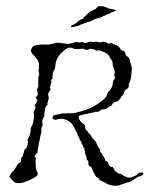

<svg xmlns="http://www.w3.org/2000/svg" viewBox="-20 -581 481 617"><path d="M351 16Q347 16 343.5 15.5Q340 15 336 14Q324 11 316 5Q314 3 311 3Q309 1 307.5 1Q306 1 304 0Q302 -1 299 -4Q298 -4 297.5 -5.5Q297 -7 298 -8Q289 -10 283 -23Q279 -30 277 -35.5Q275 -41 273 -45Q270 -45 267 -47L265 -50Q264 -53 264 -57Q264 -63 263 -66Q261 -68 261 -66Q261 -65 259 -65Q257 -67 259 -69Q259 -73 258 -74Q258 -75 257.5 -76.5Q257 -78 257 -80Q256 -82 255.5 -83.5Q255 -85 254 -86Q253 -90 253 -91.5Q253 -93 253 -94Q253 -94 251 -100V-104Q251 -108 249 -106Q247 -108 247 -109V-113Q245 -115 244 -117Q241 -121 242 -122Q242 -125 239 -128L235 -135Q235 -138 233 -140Q233 -142 232 -143Q231 -144 230 -145L228 -153Q227 -154 226.5 -155.5Q226 -157 224 -159Q214 -184 203 -190Q193 -198 179 -199Q177 -200 174.5 -199.5Q172 -199 170 -199Q167 -198 164 -197.5Q161 -197 159 -196Q155 -196 151 -198Q148 -199 150 -209Q155 -211 160 -212Q165 -213 170 -214Q183 -218 192 -216Q194 -217 197.5 -217Q201 -217 205 -217H210Q217 -217 220 -218Q243 -223 261 -230Q282 -238 301 -252Q305 -256 307 -256Q309 -259 310.5 -259.5Q312 -260 313 -261Q317 -265 319.5 -268.5Q322 -272 323 -274Q323 -279 330 -288Q337 -295 338 -298Q340 -301 342 -309Q342 -315 344 -321Q345 -322 347 -326Q350 -331 350 -333L348 -335Q348 -337 347 -338Q347 -341 349 -351Q345 -362 343 -369Q342 -372 342 -376Q342 -380 341 -383Q340 -385 338.5 -388Q337 -391 334 -395Q329 -404 325 -408Q321 -410 313 -414Q309 -416 305.5 -417Q302 -418 300 -419Q293 -419 290 -418Q289 -419 287.5 -420Q286 -421 284 -421Q282 -423 279.5 -423Q277 -423 275 -424Q274 -425 266 -423Q261 -420 259 -421Q257 -420 250 -423Q245 -426 241 -424Q240 -424 237 -424Q234 -424 229 -423Q220 -423 216 -425Q210 -428 205 -428Q195 -428 184 -417Q166 -403 160 -383Q159 -381 159 -378Q159 -375 158 -372Q158 -368 157.5 -365Q157 -362 156 -359Q155 -358 155 -357Q155 -356 153 -355Q153 -354 152 -351.5Q151 -349 150 -347Q149 -342 149 -337V-328Q147 -326 146 -326Q146 -326 145 -325Q144 -324 143 -322Q144 -321 145 -321L146 -320Q145 -319 143 -309Q140 -299 141 -297Q141 -296 142 -297Q143 -297 143 -295Q142 -292 138 -286Q134 -282 135 -274Q136 -273 136 -270Q136 -266 137 -265Q136 -263 135.5 -261Q135 -259 134 -256Q134 -253 132 -251Q132 -249 133 -248V-245L129 -241Q129 -239 127 -237Q126 -236 125 -232Q124 -228 124 -223Q121 -211 123 -209L117 -198Q115 -192 116 -188Q116 -181 118 -179L115 -176L114 -172Q113 -170 113 -167Q113 -164 113 -162Q113 -160 113 -157Q113 -154 112 -151Q111 -149 110 -146Q109 -143 109 -139Q108 -135 107.5 -131Q107 -127 105 -123Q105 -119 104 -115.5Q103 -112 103 -108Q102 -104 101.5 -101Q101 -98 101 -96V-94Q101 -90 96 -85Q90 -81 92 -75H95Q94 -62 95 -48Q95 -35 102 -23Q101 -22 101 -21Q101 -20 100 -19Q100 -16 96 -14Q95 -13 92.5 -11.5Q90 -10 86 -8Q77 -2 67 1Q56 6 48 7Q38 8 33 7Q27 6 21 0Q15 -8 10 -13Q15 -25 22 -31Q30 -39 34 -49Q37 -54 41 -57Q44 -57 48 -63Q47 -66 48 -69V-74Q53 -77 54 -83Q57 -91 58 -98Q60 -103 64 -104Q67 -107 67 -112Q69 -115 69 -118Q69 -121 70 -123Q70 -127 69 -128Q67 -130 69 -133Q79 -149 79 -169Q80 -171 80.5 -173Q81 -175 82 -176L85 -182L89 -202Q89 -209 89 -214Q89 -219 88 -221Q89 -223 90 -225.5Q91 -228 92 -229L95 -237L93 -239Q92 -239 91 -240Q92 -244 95 -248Q95 -250 97 -252Q99 -254 100 -256Q100 -259 99 -260.5Q98 -262 98 -263Q95 -265 95 -269Q99 -272 100 -274.5Q101 -277 102 -278Q100 -284 100 -290Q99 -292 99.5 -294.5Q100 -297 101 -298Q103 -302 103 -305V-330Q102 -333 103 -334Q105 -336 105 -337Q107 -342 105 -348Q103 -355 104 -358Q104 -360 105 -361V-378Q103 -384 101 -388Q99 -391 97 -393.5Q95 -396 94 -397Q93 -399 89 -403Q84 -406 83 -410Q80 -414 79 -418Q79 -422 85 -431Q89 -435 95 -435Q100 -437 104.5 -437Q109 -437 113 -438H130Q134 -438 137.5 -438Q141 -438 143 -439Q149 -441 153 -441Q156 -443 159 -443Q162 -443 164 -444Q166 -444 168.5 -443.5Q171 -443 175 -443Q180 -442 184 -441.5Q188 -441 189 -441Q191 -440 197 -440Q202 -440 205 -441L221 -445Q226 -447 230 -445Q234 -444 238 -445Q240 -446 242.5 -445.5Q245 -445 247 -445Q249 -444 251 -443.5Q253 -443 254 -443H258Q258 -443 259 -443.5Q260 -444 262 -445Q270 -449 275 -446Q277 -446 280 -446Q283 -446 285 -447Q289 -447 292 -446.5Q295 -446 298 -445Q302 -444 308 -446Q313 -448 319 -446Q321 -445 323 -444Q325 -443 327 -441Q334 -441 338 -443Q340 -442 342 -441Q344 -440 345 -439Q347 -438 349.5 -437Q352 -436 356 -435Q361 -433 364 -428Q367 -422 371 -419Q375 -417 376 -418Q379 -418 380 -415Q381 -414 383 -410Q383 -408 383.5 -406Q384 -404 385 -402Q389 -400 390 -399Q394 -395 395 -395Q395 -394 395.5 -392Q396 -390 397 -388Q397 -386 398 -383Q399 -380 400 -377L403 -366Q405 -360 403 -357Q403 -353 403 -349.5Q403 -346 402 -342Q402 -336 401 -333Q401 -329 399 -323L394 -310Q392 -308 394 -306Q394 -302 393 -301Q392 -297 387 -295Q382 -293 380 -287Q378 -281 377 -280Q377 -277 376 -277Q375 -275 373 -274Q373 -273 372 -272Q371 -271 369 -269Q368 -268 368 -267Q368 -266 367 -265L364 -261Q360 -256 357 -255L346 -252L342 -248L338 -242Q335 -241 329 -237L320 -231Q318 -230 314 -230Q309 -230 306 -229Q305 -228 304 -227.5Q303 -227 301 -225L294 -221Q293 -222 288 -222Q286 -221 283.5 -220.5Q281 -220 277 -219Q273 -218 268.5 -217.5Q264 -217 260 -215Q256 -215 252.5 -214Q249 -213 245 -212L233 -209Q233 -202 235 -196Q239 -190 242 -188Q245 -186 249 -182Q254 -179 254 -170V-169Q254 -166 259 -161Q265 -155 265 -153Q266 -152 269 -149.5Q272 -147 274 -142Q278 -134 282 -132Q285 -129 287 -126Q289 -124 290 -121Q291 -118 292 -116Q294 -110 295 -109L299 -105Q299 -104 301 -100Q303 -97 301 -92Q302 -92 303 -91.5Q304 -91 306 -90Q309 -82 313 -78Q317 -72 319 -64Q326 -63 328 -56Q329 -51 335 -45H341Q343 -43 344.5 -41Q346 -39 347 -37Q347 -34 353 -29Q356 -27 358 -25.5Q360 -24 362 -23Q368 -23 373 -19Q374 -18 381 -14Q386 -14 389 -11Q391 -10 394 -10Q397 -10 401 -11L412 -15Q418 -17 422 -21Q427 -28 432 -26Q441 -28 441 -23H440Q440 -17 431 -15Q425 -14 419 -10Q416 -8 412.5 -5.5Q409 -3 405 -1L401 2L394 4Q390 5 386.5 6Q383 7 379 9Q377 10 375 10Q373 10 371 12Q369 12 367 13Q365 14 363 15Q360 15 357 15.5Q354 16 351 16ZM208 -494Q208 -500 214 -501Q221 -503 223 -506Q228 -509 229.5 -511Q231 -513 232 -514Q235 -515 235.5 -515.5Q236 -516 237 -516Q239 -518 242.5 -519.5Q246 -521 248 -522Q250 -525 252 -527.5Q254 -530 256 -531L267 -542Q270 -545 278 -548Q286 -551 287 -552Q292 -557 294 -559.5Q296 -562 307 -561H308Q313 -561 317.5 -559Q322 -557 326 -555Q332 -553 336 -552.5Q340 -552 343 -551Q349 -550 352 -548Q356 -546 352 -546Q351 -548 349 -546Q345 -542 342 -542L337 -541Q336 -541 335 -539.5Q334 -538 332 -537L324 -535L315 -530Q312 -530 312 -530L309 -527Q305 -525 302 -525Q301 -525 301 -524.5Q301 -524 299 -523Q298 -525 296 -523Q295 -522 294 -522Q293 -522 293 -522Q290 -521 287.5 -520.5Q285 -520 283 -519Q282 -518 279.5 -516.5Q277 -515 267 -511Q263 -511 257 -508Q253 -508 250 -506Q247 -504 243 -503Q239 -502 235.5 -500Q232 -498 228 -497Q215 -494 210 -494Z"/></svg>

Font: Estonia
Style: Regular
Weight: 400
Designer: Robert E. Leuschke
Foundry: Robert E. Leuschke
Version: Version 1.014; ttfautohint (v1.8.3)